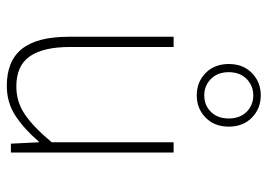

<svg xmlns="http://www.w3.org/2000/svg" viewBox="-131 -643 786 564"><g transform="rotate(90 262.0 -361.0)"><path d="M232 12Q159 12 123.5 -32.5Q88 -77 88 -170V-478H118V-174Q118 -95 145.5 -55.5Q173 -16 234 -16Q279 -16 316 -41Q353 -66 398 -120V-478H428V0H402L398 -82H396Q360 -40 321 -14Q282 12 232 12ZM260 -546Q221 -546 194.5 -572Q168 -598 168 -640Q168 -682 194.5 -708Q221 -734 260 -734Q299 -734 325.5 -708Q352 -682 352 -640Q352 -598 325.5 -572Q299 -546 260 -546ZM260 -568Q289 -568 308.5 -587.5Q328 -607 328 -640Q328 -673 308.5 -692.5Q289 -712 260 -712Q232 -712 212 -692.5Q192 -673 192 -640Q192 -607 212 -587.5Q232 -568 260 -568Z"/></g></svg>

Font: Source Sans 3 VF
Style: Regular
Weight: 200
Designer: Paul D. Hunt
Foundry: Adobe
Version: Version 3.046;hotconv 1.0.118;makeotfexe 2.5.65603